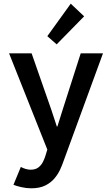

<svg xmlns="http://www.w3.org/2000/svg" viewBox="-20 -811 602 1044"><path d="M149.4 212.9Q123 212.9 95.7 206.5Q68.4 200.2 53.2 193.8L93.3 96.7Q105.5 103.5 119.9 107.7Q134.3 111.8 146.5 111.8Q173.3 111.8 189.5 98.9Q205.6 85.9 213.9 68.6Q222.2 51.3 226.1 39.1L250 -39.6L246.1 24.4L29.3 -521H151.9L258.3 -216.3L289.1 -123H292L321.3 -216.3L418.9 -521H540L325.2 65.9Q318.4 85.9 306.9 111.1Q295.4 136.2 275.9 159.4Q256.3 182.6 225.8 197.8Q195.3 212.9 149.4 212.9ZM288.1 -569.8 237.3 -614.3 364.7 -791 437.5 -722.2Z"/></svg>

Font: Reddit Mono SemiBold
Style: Regular
Weight: 600
Monospace: yes
Designer: Stephen Hutchings
Foundry: Reddit
Version: Version 1.014